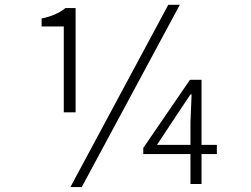

<svg xmlns="http://www.w3.org/2000/svg" viewBox="-20 -762 1040 795"><path d="M293 -296.9H244.1V-652.3H152.3V-685.5Q211.9 -697.3 251 -728.5H293ZM676.8 -742.2H724.6L318.4 12.7H271.5ZM629.9 -162.1H768.6V-254.9L773.4 -371.1H768.6L708 -280.3ZM877.9 -162.1V-124H814.5V0H768.6V-124H573.2V-149.4L766.6 -431.6H814.5V-162.1Z"/></svg>

Font: GenEi Gothic M Light
Style: Regular
Weight: 300
Designer: o_tamon (Modified); [Source Han Sans]
Ryoko NISHIZUKA  (kana & ideographs); Paul D. Hunt (Latin, Greek & Cyrillic); Wenl
Version: Version 1.1a;Original Version 1.004